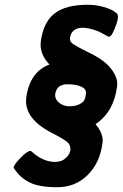

<svg xmlns="http://www.w3.org/2000/svg" viewBox="-20 -768 514 804"><path d="M211 -368Q211 -351 228.5 -337Q246 -323 271.5 -323Q297 -323 313.5 -332Q330 -341 334 -350.5Q338 -360 340 -376.5Q342 -393 326 -402Q302 -416 259.5 -415Q217 -414 211 -373Q211 -370 211 -368ZM436 -614 431 -616 396 -635Q354 -652 324 -652Q279 -650 273 -609Q271 -593 287 -583Q303 -573 313.5 -567.5Q324 -562 344 -552Q414 -519 442.5 -483.5Q471 -448 471 -417Q471 -411 470 -404Q456 -299 380 -248Q410 -213 410 -179Q410 -174 409 -168Q398 -85 346.5 -34.5Q295 16 219.5 16Q144 16 104 -4Q64 -24 40 -61Q37 -63 37 -66Q37 -77 65.5 -106.5Q94 -136 107 -136Q110 -136 114 -132Q161 -90 211 -90Q239 -90 257 -107.5Q275 -125 275 -143Q275 -161 262 -173Q242 -189 192 -214Q89 -269 89 -345Q89 -352 90 -360Q105 -467 187 -498Q150 -537 150 -581Q150 -589 151 -596Q162 -676 209 -712Q256 -748 346 -748Q380 -748 410 -740Q451 -729 466 -714H467Q474 -709 474 -698Q474 -687 469 -672Q450 -614 436 -614Z"/></svg>

Font: Chau Philomene One
Style: Italic
Weight: 400
Designer: Vicente Lamonaca
Foundry: TipoType
Version: Version 1.002